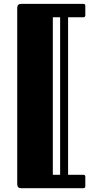

<svg xmlns="http://www.w3.org/2000/svg" viewBox="-20 -800 485 1001"><path d="M94.2 181.2Q89.8 181.2 85.4 180.7Q81.1 180.2 77.6 178Q74.2 175.8 72 171.1Q69.8 166.5 69.8 158.2V-756.8Q69.8 -765.1 72 -769.8Q74.2 -774.4 77.6 -776.6Q81.1 -778.8 85.4 -779.3Q89.8 -779.8 94.2 -779.8H414.6Q424.8 -779.8 424.8 -769.5V-720.7Q424.8 -710 414.6 -710H335V111.3H414.6Q424.8 111.3 424.8 121.6V170.4Q424.8 181.2 414.6 181.2ZM293.5 -710H255.4V111.3H293.5Z"/></svg>

Font: Fascinate Inline
Style: Regular
Weight: 900
Designer: Astigmatic (AOETI)
Foundry: Astigmatic (AOETI)
Version: Version 1.000